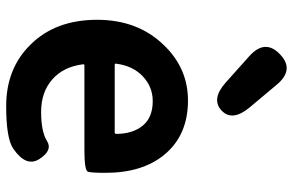

<svg xmlns="http://www.w3.org/2000/svg" viewBox="-183 -750 947 621"><g transform="rotate(90 290.5 -439.5)"><path d="M323 14Q202 14 125 -64Q44 -145 44 -280Q44 -411 125 -495Q200 -574 305 -574Q417 -574 480 -498Q539 -427 539 -307Q539 -262 535.5 -250.5Q532 -239 464 -239H192Q187 -239 188 -234Q196 -171 237 -135Q278 -99 342 -99Q406 -99 436 -118Q466 -137 494 -94Q522 -51 461 -9Q428 14 323 14ZM186 -342Q185 -337 190 -337H408Q413 -337 413 -342Q413 -395 386.5 -427.5Q360 -460 307 -460Q261 -460 227 -428Q193 -396 186 -342ZM338 -683Q301 -648 247 -696L162 -772Q105 -823 155 -871Q205 -920 254 -861L327 -774Q374 -718 338 -683Z"/></g></svg>

Font: Resource Han Rounded KR
Style: Bold
Weight: 700
Designer: Cyano Hao (round all glyphs); Ryoko NISHIZUKA 西塚涼子 (kana, bopomofo & ideographs); Paul D. Hunt (Latin, Greek & Cyrillic)
Foundry: Cyano Hao
Version: 0.990